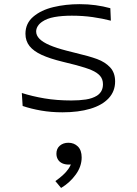

<svg xmlns="http://www.w3.org/2000/svg" viewBox="-20 -531 660 924"><path d="M511 -491.5 513.5 -431.5Q473 -442 425.8 -448.8Q378.5 -455.5 325.5 -455.5Q278.5 -455.5 242.2 -449Q206 -442.5 183 -426.5Q169 -417 161.5 -404.8Q154 -392.5 154 -379.5Q154 -360.5 170 -344.2Q186 -328 218.2 -314Q250.5 -300 301 -287Q322 -282 342.5 -276.5Q408.5 -261 447.2 -246.8Q486 -232.5 510 -206.8Q534 -181 534 -139Q534 -91.5 502.8 -58Q471.5 -24.5 414.5 -7.5Q357.5 9.5 280.5 9.5Q226 9.5 178.2 1.2Q130.5 -7 89 -21L85 -83.5Q135 -67.5 194 -57.5Q253 -47.5 323.5 -47.5Q362.5 -47.5 393.5 -52.2Q424.5 -57 446.5 -70.5Q460.5 -79.5 468 -93.2Q475.5 -107 475.5 -125.5Q475.5 -150 461.5 -166Q447.5 -182 420.5 -193.5Q393.5 -205 347 -217.5Q314 -226 281 -234Q219.5 -249 180.8 -266.8Q142 -284.5 122.2 -309.2Q102.5 -334 102.5 -368.5Q102.5 -418.5 140 -450.5Q177.5 -482.5 236.8 -496.8Q296 -511 363.5 -511Q403.5 -511 440 -506Q476.5 -501 511 -491.5ZM251.5 208.5Q251.5 184 268 170Q284.5 156 309 156Q336.5 156 354.8 174Q373 192 373 226.5Q373 270 344.5 309.2Q316 348.5 274 373.5L246.5 340.5Q267 326 282.2 312.2Q297.5 298.5 308.8 282.5Q320 266.5 325.5 247.5L338.5 255.5Q326.5 261 311 261Q293 261 279.5 254.8Q266 248.5 258.8 236.5Q251.5 224.5 251.5 208.5Z"/></svg>

Font: Monaspace Argon Var ExtraLight
Style: Regular
Weight: 200
Designer: Riley Cran and the Lettermatic Team
Version: Version 1.200 (Monaspace Argon Var)